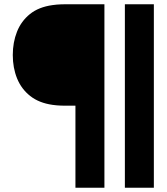

<svg xmlns="http://www.w3.org/2000/svg" viewBox="-20 -740 782 901"><path d="M334 141V-244H286Q283 -244 265 -244.5Q247 -245 226 -248Q163 -257 121.8 -289.5Q80.5 -322 60.2 -371.8Q40 -421.5 40 -482Q40 -541.5 59.8 -591.2Q79.5 -641 120.5 -674Q161.5 -707 226 -716Q247 -719 264.8 -719.5Q282.5 -720 286 -720H470V141ZM566 141V-720H702V141Z"/></svg>

Font: Manrope ExtraLight ExtraBold
Style: Regular
Weight: 800
Version: Version 4.504